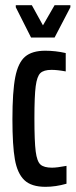

<svg xmlns="http://www.w3.org/2000/svg" viewBox="-20 -714 292 742"><path d="M28 -253Q28 -360 39 -416Q50 -472 77 -495Q104 -518 155 -518Q194 -518 234 -509V-438Q202 -444 179 -444Q149 -444 136 -431.5Q123 -419 118 -381Q113 -343 113 -257Q113 -167 118 -128.5Q123 -90 136.5 -78Q150 -66 181 -66Q200 -66 237 -73V-4Q195 8 156 8Q101 8 74 -18Q47 -44 37.5 -98Q28 -152 28 -253ZM100 -569 41 -686V-694H103L146 -616L191 -694H252V-686L191 -569Z"/></svg>

Font: Saira Ultra Condensed SemiBold
Style: Regular
Weight: 600
Width: 1
Designer: Hector Gatti with collaboration of the Omnibus-Type team
Foundry: Omnibus-Type
Version: Version 1.001; ttfautohint (v1.8)